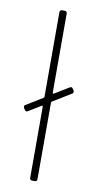

<svg xmlns="http://www.w3.org/2000/svg" viewBox="-82 -738 400 777"><g transform="rotate(10 118.0 -350.0)"><path d="M212 -383Q212 -378 207 -375L132 -329Q129 -328 129 -324V-10Q129 0 119 0H109Q99 0 99 -10V-302Q99 -304 97.5 -305Q96 -306 94 -305L43 -274Q39 -272 37 -272Q33 -272 30 -277L26 -283Q24 -287 24 -289Q24 -295 29 -297L96 -338Q99 -340 99 -343V-690Q99 -700 109 -700H119Q129 -700 129 -690V-365Q129 -363 130.5 -362Q132 -361 134 -362L193 -398Q197 -400 199 -400Q203 -400 206 -395L210 -389Q212 -385 212 -383Z"/></g></svg>

Font: Barlow Condensed Thin
Style: Regular
Weight: 250
Width: 3
Designer: Jeremy Tribby
Foundry: Tribby Type
Version: Version 1.408